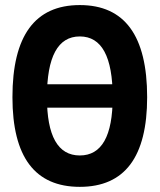

<svg xmlns="http://www.w3.org/2000/svg" viewBox="-20 -723 626 753"><path d="M104 -300.8V-392.6H481.9V-300.8ZM293 9.8Q28.8 9.8 28.8 -341.8Q28.8 -703.1 293 -703.1Q557.1 -703.1 557.1 -341.8Q557.1 9.8 293 9.8ZM293 -113.3Q421.9 -113.3 421.9 -341.8Q421.9 -580.1 293 -580.1Q164.1 -580.1 164.1 -341.8Q164.1 -113.3 293 -113.3Z"/></svg>

Font: Cascadia Code
Style: Regular
Weight: 400
Monospace: yes
Designer: Aaron Bell
Foundry: Saja Typeworks
Version: Version 2106.017